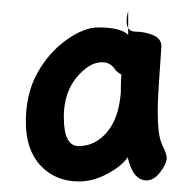

<svg xmlns="http://www.w3.org/2000/svg" viewBox="-20 -806 360 364"><path d="M129 -529Q160 -529 182.5 -555Q205 -581 209 -630Q209 -650 210 -665Q205 -667 199 -673Q190 -688 174 -688Q156 -688 140 -674Q101 -642 101 -584Q101 -529 129 -529ZM130 -462Q85 -462 57 -492Q29 -522 29 -575Q29 -628 50.5 -667Q72 -706 105.5 -730Q139 -754 166 -754Q209 -754 223 -740V-753Q227 -746 237 -746Q254 -746 270 -739.5Q286 -733 286 -718Q279 -623 279 -598Q279 -572 281 -556Q283 -540 289.5 -527Q296 -514 296 -506Q296 -496 284 -480Q272 -464 258 -464Q232 -464 222 -508Q212 -492 184.5 -477Q157 -462 130 -462ZM223 -753V-786Q220 -774 220 -766Q220 -758 223 -753Z"/></svg>

Font: LXGW WenKai Medium
Style: Regular
Weight: 500
Designer: LXGW / Fontworks Inc.
Foundry: LXGW / Fontworks Inc.
Version: Version 1.501; October 10, 2024